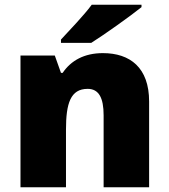

<svg xmlns="http://www.w3.org/2000/svg" viewBox="-20 -786 710 806"><path d="M574 -756V-766H365C332 -721 270 -657 236 -620V-606H363C417 -640 527 -718 574 -756ZM412 -563C334 -563 278 -532 243 -480H236L210 -553H66V0H257V-242C257 -352 276 -413 348 -413C395 -413 415 -375 415 -302V0H606V-360C606 -502 526 -563 412 -563Z"/></svg>

Font: Noto Sans Lao Looped Black
Style: Regular
Weight: 900
Designer: Mark Frömberg, Ben Mitchell
Foundry: The Fontpad Ltd
Version: Version 1.002